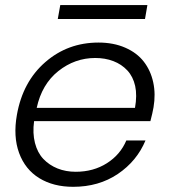

<svg xmlns="http://www.w3.org/2000/svg" viewBox="-20 -720 662 748"><path d="M351.1 -494.1Q271.5 -494.1 207.3 -443.1Q143.1 -392.1 123 -299.8H505.9Q514.6 -348.6 506.6 -385Q498.5 -421.4 476.1 -445.6Q453.6 -469.7 421.6 -481.9Q389.6 -494.1 351.1 -494.1ZM546.9 -172.9Q513.2 -92.3 439 -42.2Q364.7 7.8 265.1 7.8Q188 7.8 133.1 -25.9Q78.1 -59.6 54.4 -124Q30.8 -188.5 45.9 -272.9Q68.8 -401.9 156.5 -478Q244.1 -554.2 363.8 -554.2Q422.4 -554.2 468 -534.2Q513.7 -514.2 540.3 -479.7Q566.9 -445.3 576.9 -399.4Q586.9 -353.5 578.1 -301.8Q574.2 -279.3 565.9 -248H112.8Q106.4 -201.2 116.2 -163.1Q126 -125 148.9 -100.8Q171.9 -76.7 204.1 -63.7Q236.3 -50.8 274.9 -50.8Q343.8 -50.8 396.2 -84Q448.7 -117.2 472.2 -172.9ZM205.1 -646 214.8 -700.2H554.2L544.9 -646Z"/></svg>

Font: SVN-Poppins Light
Style: Italic
Weight: 300
Italic angle: -10°
Designer: Ninad Kale (Devanagari), Jonny Pinhorn (Latin)
Foundry: Indian Type Foundry
Version: Version 3.002 2017